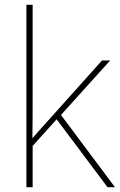

<svg xmlns="http://www.w3.org/2000/svg" viewBox="-20 -780 499 800"><path d="M116 -385V-760H90V0H116V-172L216 -283L428 0H459L234 -301L439 -528H405L172 -268C150 -244 137 -229 115 -204C116 -267 116 -321 116 -385Z"/></svg>

Font: Noto Sans Syriac Eastern Thin
Style: Regular
Weight: 100
Designer: Patrick Giasson and the Monotype Design Team
Foundry: Monotype Imaging Inc.
Version: Version 3.001